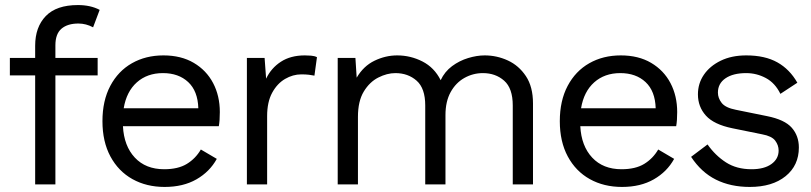

<svg xmlns="http://www.w3.org/2000/svg" viewBox="-20 -729 3205 759"><path d="M366 -500V-431H199V0H119V-431H19V-500H119V-548Q119 -622 161 -665.5Q203 -709 288 -709Q338 -709 374 -690L348 -621Q320 -636 290 -636Q247 -636 223 -615.5Q199 -595 199 -550V-500Z M631 10Q559 10 503.5 -21Q448 -52 416.5 -110.5Q385 -169 385 -250Q385 -331 416 -389.5Q447 -448 501.5 -479Q556 -510 626 -510Q696 -510 746 -480.5Q796 -451 822.5 -400.5Q849 -350 849 -286Q849 -269 848 -255Q847 -241 845 -230H466Q470 -152 513 -106Q556 -60 629 -60Q684 -60 718.5 -81Q753 -102 774 -138L837 -101Q809 -50 756.5 -20Q704 10 631 10ZM469 -301H764Q762 -369 724 -404.5Q686 -440 624 -440Q562 -440 521 -403.5Q480 -367 469 -301Z M956 0V-500H1026L1032 -418Q1052 -460 1090.5 -485Q1129 -510 1185 -510Q1196 -510 1209.5 -509Q1223 -508 1233 -503L1223 -430Q1213 -432 1201 -433.5Q1189 -435 1171 -435Q1138 -435 1107 -417Q1076 -399 1056 -362.5Q1036 -326 1036 -270V0Z M1315 0V-500H1385L1390 -422Q1417 -468 1460.5 -489Q1504 -510 1550 -510Q1603 -510 1650 -486Q1697 -462 1722 -412Q1738 -446 1767 -467.5Q1796 -489 1830.5 -499.5Q1865 -510 1896 -510Q1944 -510 1987.5 -490Q2031 -470 2059 -428Q2087 -386 2087 -320V0H2007V-312Q2007 -380 1973 -410Q1939 -440 1889 -440Q1850 -440 1816 -421Q1782 -402 1761.5 -365Q1741 -328 1741 -274V0H1661V-312Q1661 -380 1627 -410Q1593 -440 1543 -440Q1510 -440 1475.5 -422.5Q1441 -405 1418 -367Q1395 -329 1395 -267V0Z M2439 10Q2367 10 2311.5 -21Q2256 -52 2224.5 -110.5Q2193 -169 2193 -250Q2193 -331 2224 -389.5Q2255 -448 2309.5 -479Q2364 -510 2434 -510Q2504 -510 2554 -480.5Q2604 -451 2630.5 -400.5Q2657 -350 2657 -286Q2657 -269 2656 -255Q2655 -241 2653 -230H2274Q2278 -152 2321 -106Q2364 -60 2437 -60Q2492 -60 2526.5 -81Q2561 -102 2582 -138L2645 -101Q2617 -50 2564.5 -20Q2512 10 2439 10ZM2277 -301H2572Q2570 -369 2532 -404.5Q2494 -440 2432 -440Q2370 -440 2329 -403.5Q2288 -367 2277 -301Z M2944 10Q2868 10 2810 -19Q2752 -48 2712 -109L2777 -158Q2808 -114 2850 -87Q2892 -60 2951 -60Q3001 -60 3029.5 -80.5Q3058 -101 3058 -134Q3058 -155 3044.5 -173Q3031 -191 2993 -198L2875 -222Q2802 -237 2770.5 -272Q2739 -307 2739 -356Q2739 -399 2762.5 -433.5Q2786 -468 2829 -489Q2872 -510 2930 -510Q3004 -510 3053 -482.5Q3102 -455 3132 -402L3065 -358Q3044 -401 3007.5 -420.5Q2971 -440 2930 -440Q2878 -440 2848 -419.5Q2818 -399 2818 -363Q2818 -341 2833 -322Q2848 -303 2889 -295L3012 -270Q3082 -256 3110 -224Q3138 -192 3138 -146Q3138 -75 3085.5 -32.5Q3033 10 2944 10Z"/></svg>

Font: Prodigy Sans
Style: Regular
Weight: 400
Designer: Wei Huang
Foundry: Wei Huang
Version: Version 1.003; ttfautohint (v1.8.3)